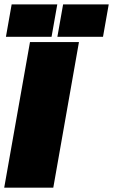

<svg xmlns="http://www.w3.org/2000/svg" viewBox="-42 -870 524 890"><path d="M97 -675H324L205 0H-22.5ZM223.5 -849.5 197 -699.5H-14.5L12 -849.5ZM462 -849.5 435.5 -699.5H224L250.5 -849.5Z"/></svg>

Font: Rudi
Style: Regular
Weight: 400
Italic angle: -10°
Designer: Tyler Finck
Foundry: Etcetera Type Company
Version: Version 1.111; ttfautohint (v1.8.4)